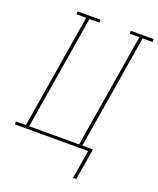

<svg xmlns="http://www.w3.org/2000/svg" viewBox="-201 -833 910 1106"><g transform="rotate(20 254.5 -280.0)"><path d="M383 175 412 0H-37V-18H24L139 -717H80V-735H220V-717H159L44 -18H350L465 -717H406V-735H546V-717H485L370 -18H435L403 175Z"/></g></svg>

Font: Iosevka Curly Slab Thin
Style: Italic
Weight: 100
Italic angle: -9°
Monospace: yes
Designer: Belleve Invis
Foundry: Belleve Invis
Version: Version 22.1.2; ttfautohint (v1.8.4)